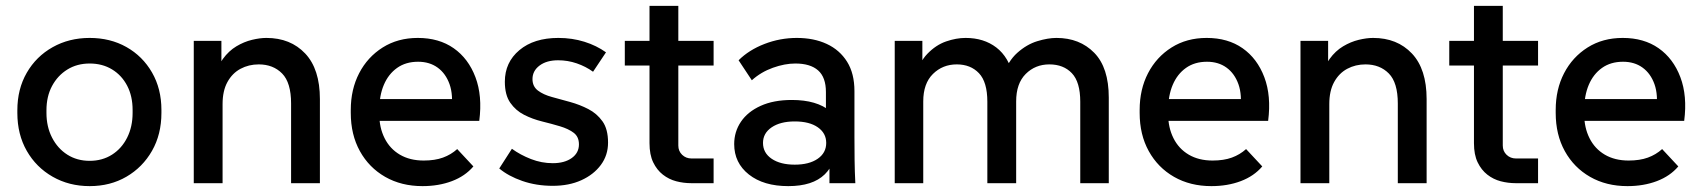

<svg xmlns="http://www.w3.org/2000/svg" viewBox="-20 -623 5787 653"><path d="M285 10Q215 10 159 -22Q103 -54 71 -110Q39 -166 39 -239V-248Q39 -320 71 -375.5Q103 -431 159 -462.5Q215 -494 285 -494Q355 -494 410 -463Q465 -432 497 -376.5Q529 -321 529 -249V-239Q529 -166 497 -110Q465 -54 410 -22Q355 10 285 10ZM285 -76Q328 -76 361 -97Q394 -118 412.5 -155Q431 -192 431 -239V-249Q431 -296 412.5 -331.5Q394 -367 361 -387Q328 -407 285 -407Q242 -407 209 -386.5Q176 -366 157 -330.5Q138 -295 138 -248V-239Q138 -192 157 -155Q176 -118 209 -97Q242 -76 285 -76Z M639 0V-484H733V-352H707Q718 -395 738 -422.5Q758 -450 784 -465.5Q810 -481 837 -487.5Q864 -494 886 -494Q968 -494 1018 -441Q1068 -388 1068 -286V0H970V-271Q970 -342 939.5 -373Q909 -404 860 -404Q826 -404 798 -389Q770 -374 753.5 -344Q737 -314 737 -269V0Z M1417 10Q1345 10 1290 -21.5Q1235 -53 1204 -109Q1173 -165 1173 -239V-249Q1173 -319 1201.5 -374Q1230 -429 1281.5 -461.5Q1333 -494 1401 -494Q1473 -494 1523 -459Q1573 -424 1597 -360.5Q1621 -297 1610 -212H1243V-286H1559L1515 -247Q1522 -300 1509 -336.5Q1496 -373 1468.5 -393Q1441 -413 1402 -413Q1360 -413 1330.5 -392Q1301 -371 1285.5 -334.5Q1270 -298 1270 -249V-234Q1270 -189 1288 -153Q1306 -117 1340 -97Q1374 -77 1421 -77Q1459 -77 1486.5 -87Q1514 -97 1535 -116L1590 -57Q1562 -24 1517 -7Q1472 10 1417 10Z M1860 9Q1804 9 1756.5 -7.5Q1709 -24 1678 -50L1721 -117Q1750 -96 1786 -82Q1822 -68 1860 -68Q1900 -68 1924.5 -85.5Q1949 -103 1949 -132Q1949 -158 1931 -171.5Q1913 -185 1884.5 -193.5Q1856 -202 1823.5 -210Q1791 -218 1762.5 -232.5Q1734 -247 1715.5 -273.5Q1697 -300 1697 -345Q1697 -411 1746.5 -452.5Q1796 -494 1879 -494Q1926 -494 1967.5 -481Q2009 -468 2041 -445L1997 -379Q1972 -397 1941.5 -407.5Q1911 -418 1878 -418Q1839 -418 1815 -400Q1791 -382 1791 -354Q1791 -329 1809.5 -315Q1828 -301 1857.5 -293Q1887 -285 1919.5 -276Q1952 -267 1981 -252Q2010 -237 2029 -210.5Q2048 -184 2048 -138Q2048 -95 2023.5 -62Q1999 -29 1957 -10Q1915 9 1860 9Z M2331 0Q2305 0 2280 -6.5Q2255 -13 2234.5 -29Q2214 -45 2201.5 -71Q2189 -97 2189 -136V-603H2287V-128Q2287 -109 2300 -96.5Q2313 -84 2332 -84H2407V0ZM2105 -400V-484H2407V-400Z M2801 0V-173L2789 -207V-310Q2789 -360 2762.5 -383.5Q2736 -407 2685 -407Q2649 -407 2608.5 -392.5Q2568 -378 2537 -350L2492 -418Q2527 -453 2580 -473.5Q2633 -494 2690 -494Q2748 -494 2792 -473.5Q2836 -453 2861 -413Q2886 -373 2886 -313V-157Q2886 -118 2886.5 -79Q2887 -40 2889 0ZM2661 10Q2577 10 2527 -29.5Q2477 -69 2477 -133Q2477 -175 2500 -209Q2523 -243 2567 -263Q2611 -283 2673 -283Q2758 -283 2803.5 -245Q2849 -207 2849 -144H2826Q2826 -70 2785 -30Q2744 10 2661 10ZM2683 -63Q2732 -63 2761 -83Q2790 -103 2790 -137Q2790 -170 2761.5 -190Q2733 -210 2683 -210Q2634 -210 2604.5 -190Q2575 -170 2575 -137Q2575 -103 2604.5 -83Q2634 -63 2683 -63Z M3023 0V-484H3117V-354L3091 -355Q3105 -410 3134 -440Q3163 -470 3197.5 -482Q3232 -494 3264 -494Q3326 -494 3368.5 -461.5Q3411 -429 3427 -363H3390Q3408 -415 3440 -443.5Q3472 -472 3508 -483Q3544 -494 3573 -494Q3652 -494 3701.5 -443.5Q3751 -393 3751 -291V0H3654V-277Q3654 -344 3625.5 -374Q3597 -404 3549 -404Q3501 -404 3468.5 -371.5Q3436 -339 3436 -278V0H3338V-277Q3338 -344 3309.5 -374Q3281 -404 3234 -404Q3186 -404 3153 -371.5Q3120 -339 3120 -278V0Z M4100 10Q4028 10 3973 -21.5Q3918 -53 3887 -109Q3856 -165 3856 -239V-249Q3856 -319 3884.5 -374Q3913 -429 3964.5 -461.5Q4016 -494 4084 -494Q4156 -494 4206 -459Q4256 -424 4280 -360.5Q4304 -297 4293 -212H3926V-286H4242L4198 -247Q4205 -300 4192 -336.5Q4179 -373 4151.5 -393Q4124 -413 4085 -413Q4043 -413 4013.5 -392Q3984 -371 3968.5 -334.5Q3953 -298 3953 -249V-234Q3953 -189 3971 -153Q3989 -117 4023 -97Q4057 -77 4104 -77Q4142 -77 4169.5 -87Q4197 -97 4218 -116L4273 -57Q4245 -24 4200 -7Q4155 10 4100 10Z M4403 0V-484H4497V-352H4471Q4482 -395 4502 -422.5Q4522 -450 4548 -465.5Q4574 -481 4601 -487.5Q4628 -494 4650 -494Q4732 -494 4782 -441Q4832 -388 4832 -286V0H4734V-271Q4734 -342 4703.5 -373Q4673 -404 4624 -404Q4590 -404 4562 -389Q4534 -374 4517.5 -344Q4501 -314 4501 -269V0Z M5135 0Q5109 0 5084 -6.5Q5059 -13 5038.5 -29Q5018 -45 5005.5 -71Q4993 -97 4993 -136V-603H5091V-128Q5091 -109 5104 -96.5Q5117 -84 5136 -84H5211V0ZM4909 -400V-484H5211V-400Z M5515 10Q5443 10 5388 -21.5Q5333 -53 5302 -109Q5271 -165 5271 -239V-249Q5271 -319 5299.5 -374Q5328 -429 5379.5 -461.5Q5431 -494 5499 -494Q5571 -494 5621 -459Q5671 -424 5695 -360.5Q5719 -297 5708 -212H5341V-286H5657L5613 -247Q5620 -300 5607 -336.5Q5594 -373 5566.5 -393Q5539 -413 5500 -413Q5458 -413 5428.5 -392Q5399 -371 5383.5 -334.5Q5368 -298 5368 -249V-234Q5368 -189 5386 -153Q5404 -117 5438 -97Q5472 -77 5519 -77Q5557 -77 5584.5 -87Q5612 -97 5633 -116L5688 -57Q5660 -24 5615 -7Q5570 10 5515 10Z"/></svg>

Font: SUSE Medium
Style: Regular
Weight: 500
Designer: Rene Bieder
Foundry: SUSE
Version: Version 1.000